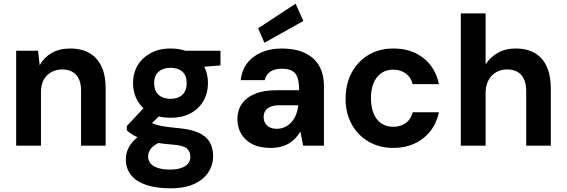

<svg xmlns="http://www.w3.org/2000/svg" viewBox="-20 -793 3085 1045"><path d="M68 0V-517H187L196 -438Q219 -480 261 -504.5Q303 -529 362 -529Q424 -529 467 -504Q510 -479 532.5 -431Q555 -383 555 -314V0H421V-301Q421 -356 394.5 -385.5Q368 -415 317 -415Q286 -415 259.5 -400.5Q233 -386 218 -359Q203 -332 203 -292V0Z M907 232Q833 232 778.5 214.5Q724 197 694.5 161.5Q665 126 665 74Q665 37 683 5.5Q701 -26 735.5 -51.5Q770 -77 822 -95L877 -28Q828 -13 807 9.5Q786 32 786 59Q786 83 801.5 99Q817 115 844 122.5Q871 130 905 130Q939 130 964 122Q989 114 1002.5 98.5Q1016 83 1016 61Q1016 32 997 15Q978 -2 918 -6Q865 -10 824.5 -17.5Q784 -25 754.5 -35.5Q725 -46 704 -58.5Q683 -71 670 -84V-107L778 -222L878 -191L748 -67L786 -136Q797 -129 807.5 -123.5Q818 -118 835 -113Q852 -108 879 -104Q906 -100 948 -96Q1015 -90 1057.5 -72Q1100 -54 1120 -21.5Q1140 11 1140 58Q1140 103 1115.5 142.5Q1091 182 1039.5 207Q988 232 907 232ZM908 -152Q844 -152 798.5 -177Q753 -202 728.5 -245Q704 -288 704 -341Q704 -394 728.5 -436Q753 -478 799 -503.5Q845 -529 908 -529Q973 -529 1018.5 -503.5Q1064 -478 1088 -436Q1112 -394 1112 -341Q1112 -288 1088 -245Q1064 -202 1018.5 -177Q973 -152 908 -152ZM908 -255Q948 -255 972 -276.5Q996 -298 996 -340Q996 -383 972 -403.5Q948 -424 908 -424Q869 -424 844 -403.5Q819 -383 819 -340Q819 -298 843.5 -276.5Q868 -255 908 -255ZM995 -422 973 -517H1180V-437Z M1454 12Q1393 12 1352.5 -9Q1312 -30 1292 -66Q1272 -102 1272 -144Q1272 -191 1295.5 -226.5Q1319 -262 1367 -282Q1415 -302 1486 -302H1608Q1608 -342 1600 -368Q1592 -394 1571.5 -406.5Q1551 -419 1513 -419Q1476 -419 1452 -403.5Q1428 -388 1421 -357H1290Q1296 -410 1325 -448.5Q1354 -487 1403 -508Q1452 -529 1514 -529Q1586 -529 1637.5 -505.5Q1689 -482 1716 -436.5Q1743 -391 1743 -326V0H1630L1615 -77Q1604 -58 1588.5 -41.5Q1573 -25 1553.5 -13Q1534 -1 1509 5.5Q1484 12 1454 12ZM1486 -92Q1511 -92 1531.5 -102Q1552 -112 1567 -129Q1582 -146 1591 -168.5Q1600 -191 1603 -217V-220H1501Q1471 -220 1452 -212Q1433 -204 1424 -189.5Q1415 -175 1415 -156Q1415 -136 1424 -121.5Q1433 -107 1449 -99.5Q1465 -92 1486 -92ZM1419 -560 1385 -639 1589 -773 1631 -679Z M2121 12Q2044 12 1985.5 -22.5Q1927 -57 1894 -117Q1861 -177 1861 -254Q1861 -336 1894 -397.5Q1927 -459 1985.5 -494Q2044 -529 2121 -529Q2218 -529 2284 -477.5Q2350 -426 2369 -335H2226Q2217 -372 2188.5 -393Q2160 -414 2120 -414Q2083 -414 2055.5 -395Q2028 -376 2013.5 -341.5Q1999 -307 1999 -259Q1999 -222 2007.5 -193Q2016 -164 2031.5 -144Q2047 -124 2069.5 -113.5Q2092 -103 2120 -103Q2147 -103 2168.5 -112Q2190 -121 2205 -139Q2220 -157 2226 -182H2369Q2350 -93 2283.5 -40.5Q2217 12 2121 12Z M2488 0V-720H2623V-443Q2648 -482 2689.5 -505.5Q2731 -529 2785 -529Q2849 -529 2892 -503.5Q2935 -478 2956.5 -429Q2978 -380 2978 -309V0H2844V-296Q2844 -354 2817.5 -384.5Q2791 -415 2739 -415Q2707 -415 2680.5 -400Q2654 -385 2638.5 -356Q2623 -327 2623 -286V0Z"/></svg>

Font: DM Sans 11pt
Style: Bold
Weight: 700
Version: Version 4.004;gftools[0.9.30]